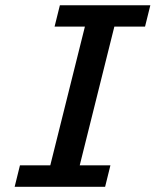

<svg xmlns="http://www.w3.org/2000/svg" viewBox="-20 -722 601 742"><path d="M561 -701.7 540.5 -619.1H421.9L288.1 -83H406.7L386.2 0H36.6L57.1 -83H174.3L308.1 -619.1H190.9L211.4 -701.7Z"/></svg>

Font: Lesson One Medium
Style: Italic
Weight: 500
Italic angle: -14°
Designer: But Ko, Victor Gaultney, Annie Olsen, Julie Remington, Don Collingsworth, Eric Hays, Becca Hirsbrunner
Version: Version 1.100